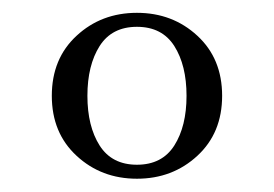

<svg xmlns="http://www.w3.org/2000/svg" viewBox="-20 -716 421 295"><path d="M97.7 -476.6Q59.6 -511.7 59.6 -568.8Q59.6 -626 97.7 -661.1Q135.7 -696.3 190.4 -696.3Q245.1 -696.3 283.2 -661.1Q321.3 -626 321.3 -568.8Q321.3 -511.7 283.2 -476.6Q245.1 -441.4 190.4 -441.4Q135.7 -441.4 97.7 -476.6ZM133.1 -645.3Q114.3 -615.7 114.3 -568.8Q114.3 -522 133.1 -492.4Q151.9 -462.9 190.4 -462.9Q229 -462.9 247.8 -492.4Q266.6 -522 266.6 -568.8Q266.6 -615.7 247.8 -645.3Q229 -674.8 190.4 -674.8Q151.9 -674.8 133.1 -645.3Z"/></svg>

Font: Theano Old Style
Style: Regular
Weight: 400
Designer: Alexey Kryukov
Version: Version 2.00